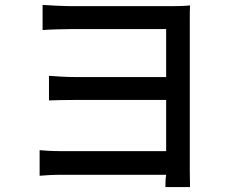

<svg xmlns="http://www.w3.org/2000/svg" viewBox="-20 -731 940 780"><path d="M751 -36V-646C751 -671 751 -695 752 -709C736 -707 706 -706 680 -706H275C241 -706 177 -709 153 -711V-609C176 -611 241 -613 275 -613H655V-418H286C248 -418 205 -421 179 -423V-323C203 -324 248 -325 287 -325H655V-117H232C192 -117 159 -119 141 -121V-17C159 -19 198 -21 232 -21H655C652 -2 652 17 652 29H752C752 11 751 -15 751 -36Z"/></svg>

Font: Glow Sans SC Condensed Medium
Style: Regular
Weight: 600
Width: 3
Designer: Ryoko NISHIZUKA (kana, bopomofo & ideographs); Paul D. Hunt (Latin, Greek & Cyrillic); Sandoll Communications, Soo-young
Version: Version 0.93